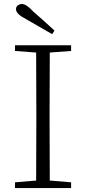

<svg xmlns="http://www.w3.org/2000/svg" viewBox="-20 -952 436 972"><path d="M256 -797 244 -779Q178 -817 114 -854Q61 -881 61 -905Q61 -928 90 -932Q113 -932 148 -894Q201 -848 256 -797ZM56 -694V-723H340V-694L232 -686Q231 -539 231 -390V-333Q231 -185 232 -38L340 -29V0H56V-29L163 -38Q164 -185 164 -333V-390Q164 -539 163 -686Z"/></svg>

Font: Minh Nguyen ExtraLight
Style: Regular
Weight: 250
Designer: Ryoko NISHIZUKA 西塚涼子 (kana & ideographs); Frank Grießhammer (Latin, Greek & Cyrillic); Wenlong ZHANG 张文龙 (bopomofo); San
Foundry: Adobe
Version: Version 1.100;July 7, 2023;FontCreator 14.0.0.2814 64-bit